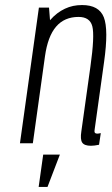

<svg xmlns="http://www.w3.org/2000/svg" viewBox="-20 -567 445 760"><path d="M291 -500Q336 -500 345.5 -462.5Q355 -425 338 -304L302 -47Q297 -15 305.5 -2.5Q314 10 340 10Q347 10 354.5 9Q362 8 372 6L379 -40Q369 -38 367 -38Q357 -38 355 -42.5Q353 -47 355 -57L392 -322Q410 -450 391 -498.5Q372 -547 305 -547Q286 -547 269.5 -543.5Q253 -540 237 -532.5Q221 -525 206.5 -514Q192 -503 178 -487L174 -537H134L59 0H110L158 -344Q169 -423 202 -461.5Q235 -500 291 -500ZM133 173H168L217 45H151Z"/></svg>

Font: Secuela Light
Style: Italic
Weight: 300
Italic angle: -8°
Designer: Fernando Haro
Foundry: deFharo
Version: Version 1.708